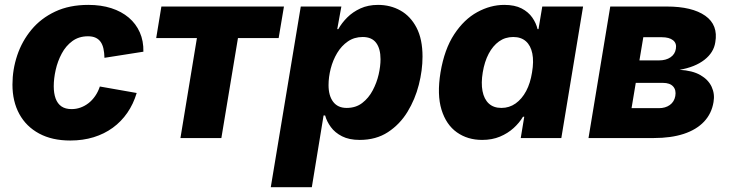

<svg xmlns="http://www.w3.org/2000/svg" viewBox="-20 -573 3034 797"><path d="M271.5 10.3Q196.3 10.3 142.6 -18.6Q88.9 -47.4 60.3 -99.6Q31.7 -151.9 31.7 -221.7Q31.7 -284.2 51.5 -343.3Q71.3 -402.3 110.6 -449.7Q149.9 -497.1 209 -524.9Q268.1 -552.7 346.7 -552.7Q399.4 -552.7 441.9 -539.1Q484.4 -525.4 514.4 -500Q544.4 -474.6 560.3 -438.7Q576.2 -402.8 575.2 -358.4L413.6 -333Q413.1 -354.5 409.4 -371.1Q405.8 -387.7 397.7 -399.2Q389.6 -410.6 376.7 -416.5Q363.8 -422.4 345.2 -422.4Q307.6 -422.4 280.5 -402.6Q253.4 -382.8 236.3 -350.8Q219.2 -318.8 211.2 -283Q203.1 -247.1 203.1 -214.8Q203.1 -185.5 210.9 -164.1Q218.8 -142.6 235.1 -131.3Q251.5 -120.1 277.3 -120.1Q296.4 -120.1 314.2 -126.5Q332 -132.8 347.4 -144.8Q362.8 -156.7 375 -174.3Q387.2 -191.9 394.5 -213.9L547.4 -187Q533.7 -141.1 508.5 -104.7Q483.4 -68.4 448.2 -42.7Q413.1 -17.1 368.7 -3.4Q324.2 10.3 271.5 10.3Z M729 0 797.4 -415H628.4L649.9 -545.9H1158.7L1136.7 -415H967.8L898.9 0Z M1104 204.1 1228.5 -545.9H1397L1379.9 -452.1H1384.3Q1398.4 -477.5 1421.4 -500.5Q1444.3 -523.4 1476.3 -538.1Q1508.3 -552.7 1549.3 -552.7Q1600.6 -552.7 1642.3 -529.3Q1684.1 -505.9 1709 -458.3Q1733.9 -410.6 1733.9 -337.9Q1733.9 -281.2 1718.5 -220.9Q1703.1 -160.6 1671.4 -108.6Q1639.6 -56.6 1590.3 -24.4Q1541 7.8 1473.1 7.8Q1429.2 7.8 1399.7 -7.3Q1370.1 -22.5 1353.3 -45.7Q1336.4 -68.8 1329.6 -93.8H1323.2L1274.4 204.1ZM1418.9 -125Q1457 -125 1483.6 -145.5Q1510.3 -166 1527.1 -197.8Q1543.9 -229.5 1551.8 -263.9Q1559.6 -298.3 1559.6 -327.1Q1559.6 -370.6 1541.5 -395Q1523.4 -419.4 1485.4 -419.4Q1450.7 -419.4 1424.1 -401.1Q1397.5 -382.8 1379.6 -353Q1361.8 -323.2 1352.8 -288.1Q1343.8 -252.9 1343.8 -219.7Q1343.8 -175.8 1363 -150.4Q1382.3 -125 1418.9 -125Z M1981.4 7.8Q1920.9 7.8 1876.5 -23.7Q1832 -55.2 1812.7 -117.7Q1793.5 -180.2 1808.6 -272.5Q1824.7 -368.7 1865.5 -430.7Q1906.2 -492.7 1961.2 -522.7Q2016.1 -552.7 2073.2 -552.7Q2116.7 -552.7 2145 -538.1Q2173.3 -523.4 2189.5 -500.2Q2205.6 -477.1 2211.4 -452.1H2215.3L2231 -545.9H2400.4L2310.1 0H2141.6L2156.2 -88.4H2150.9Q2136.2 -63.5 2112.1 -41.5Q2087.9 -19.5 2055.4 -5.9Q2022.9 7.8 1981.4 7.8ZM2061.5 -125Q2094.2 -125 2120.4 -143.6Q2146.5 -162.1 2164.1 -195.1Q2181.6 -228 2188.5 -272.5Q2196.3 -317.9 2189.7 -350.8Q2183.1 -383.8 2163.1 -401.6Q2143.1 -419.4 2110.4 -419.4Q2077.1 -419.4 2051.5 -401.1Q2025.9 -382.8 2008.5 -349.9Q1991.2 -316.9 1983.9 -272.5Q1976.6 -228.5 1982.9 -195.1Q1989.3 -161.6 2009 -143.3Q2028.8 -125 2061.5 -125Z M2422.9 0 2513.2 -545.9H2748Q2853 -545.9 2907.5 -507.6Q2961.9 -469.2 2949.2 -397.5Q2942.9 -355 2904.1 -324.7Q2865.2 -294.4 2800.8 -283.2Q2854.5 -280.3 2887.5 -261.2Q2920.4 -242.2 2934.1 -212.6Q2947.8 -183.1 2941.9 -149.4Q2934.1 -101.6 2902.6 -68.1Q2871.1 -34.7 2818.4 -17.3Q2765.6 0 2694.3 0ZM2601.6 -124H2714.8Q2742.2 -124 2760.5 -137.2Q2778.8 -150.4 2783.2 -174.3Q2787.6 -199.2 2774.2 -214.1Q2760.7 -229 2731.9 -229H2619.1ZM2634.3 -322.3H2715.8Q2744.6 -322.3 2763.4 -335.2Q2782.2 -348.1 2785.6 -370.6Q2789.6 -393.6 2773.7 -406Q2757.8 -418.5 2727.1 -418.5H2650.4Z"/></svg>

Font: Inter ExtraBold
Style: Italic
Weight: 800
Italic angle: -9.3988°
Designer: Rasmus Andersson
Foundry: rsms
Version: Version 4.001;git-66647c0bb